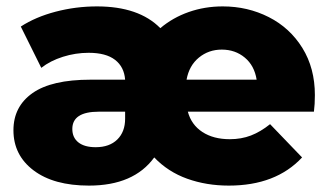

<svg xmlns="http://www.w3.org/2000/svg" viewBox="-20 -571 1033 600"><path d="M961 -222H567Q578 -181 612.5 -158.5Q647 -136 698 -136Q734 -136 764 -147.5Q794 -159 824 -183L924 -79Q842 9 695 9Q625 9 565 -12.5Q505 -34 462 -79Q398 9 258 9Q148 9 85 -38.5Q22 -86 22 -164Q22 -238 81.5 -280Q141 -322 263 -322H371Q368 -362 339.5 -384Q311 -406 257 -406Q216 -406 176.5 -393.5Q137 -381 109 -359L45 -488Q91 -518 154 -534.5Q217 -551 283 -551Q414 -551 481 -483Q520 -516 570 -533.5Q620 -551 676 -551Q754 -551 820 -517.5Q886 -484 925 -421Q964 -358 964 -274Q964 -245 961 -222ZM563 -322H782Q775 -366 745 -391Q715 -416 673 -416Q632 -416 601.5 -391Q571 -366 563 -322ZM371 -200V-222H289Q206 -222 206 -168Q206 -141 225 -126Q244 -111 279 -111Q322 -111 346.5 -135Q371 -159 371 -200Z"/></svg>

Font: CMG Sans ExtraBold
Style: Regular
Weight: 800
Designer: Julieta Ulanovsky
Foundry: Julieta Ulanovsky
Version: Version 7.200